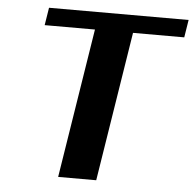

<svg xmlns="http://www.w3.org/2000/svg" viewBox="-51 -763 822 814"><g transform="rotate(5 359.5 -355.5)"><path d="M113 -636H327L226 0H388L489 -636H707L719 -711H125Z"/></g></svg>

Font: Aerodynamic
Style: BdObl
Weight: 500
Designer: Google
Version: Version 2.000980; 2014